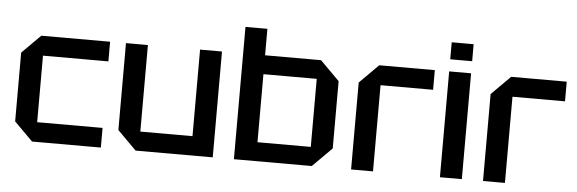

<svg xmlns="http://www.w3.org/2000/svg" viewBox="-47 -863 3042 1012"><g transform="rotate(5 1474.0 -357.0)"><path d="M50 -98V-462L148 -560H512V-456H166V-104H512V0H148Z M1104 -560V0H696L596 -100V-560H712V-102H988V-560Z M1216 0V-700H1332V-560H1628L1730 -458V-102L1628 0ZM1332 -100H1614V-460H1332Z M1836 0V-460L1936 -560H2230V-456H1952V0Z M2306 0V-560H2422V0ZM2306 -624V-714H2422V-624Z M2534 0V-460L2634 -560H2928V-456H2650V0Z"/></g></svg>

Font: Tektur Medium
Style: Regular
Weight: 500
Designer: Adam Jagosz
Foundry: Adam Jagosz
Version: Version 1.005;gftools[0.9.30]